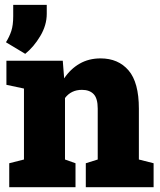

<svg xmlns="http://www.w3.org/2000/svg" viewBox="-20 -782 667 802"><path d="M18.6 0V-100.1L80.1 -115.7V-412.1L6.8 -427.7V-528.3H242.2L248 -454.6Q274.4 -494.1 312.7 -516.1Q351.1 -538.1 399.9 -538.1Q474.1 -538.1 517.1 -487.8Q560.1 -437.5 560.1 -328.1V-115.7L621.6 -100.1V0H338.4V-100.1L388.2 -115.7V-328.6Q388.2 -371.1 371.1 -388.9Q354 -406.7 322.3 -406.7Q277.3 -406.7 251.5 -372.6V-115.7L295.4 -100.1V0ZM85.4 -557.1 4.9 -605.5Q19.5 -628.9 27.3 -652.8Q35.2 -676.8 35.2 -714.4V-761.7H175.3V-724.1Q175.3 -676.8 148.2 -631.3Q121.1 -585.9 85.4 -557.1Z"/></svg>

Font: Roboto Slab Black
Style: Regular
Weight: 900
Designer: Google
Version: Version 2.000; ttfautohint (v1.8.1.43-b0c9)